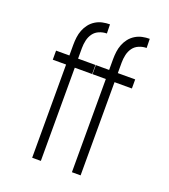

<svg xmlns="http://www.w3.org/2000/svg" viewBox="-136 -837 821 935"><g transform="rotate(20 275.0 -370.0)"><path d="M139 0V-483H70V-530H139V-585Q139 -605 141.5 -624.5Q144 -644 151 -662Q158 -680 170 -695.5Q182 -711 199 -721.5Q216 -732 235 -736Q254 -740 273 -740L274 -693Q254 -693 235 -685Q216 -677 204.5 -661Q193 -645 188.5 -625Q184 -605 184 -585V-530H274V-483H184V0ZM345 0V-483H276V-530H345V-585Q345 -605 347.5 -624.5Q350 -644 357 -662Q364 -680 376 -695.5Q388 -711 405 -721.5Q422 -732 441 -736Q460 -740 479 -740L480 -693Q460 -693 441 -685Q422 -677 410.5 -661Q399 -645 394.5 -625Q390 -605 390 -585V-530H480V-483H390V0Z"/></g></svg>

Font: Lode Dark
Style: Regular
Weight: 400
Monospace: yes
Designer: Belleve Invis
Foundry: Belleve Invis
Version: Version 29.2.0; ttfautohint (v1.8.3)